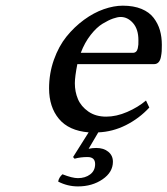

<svg xmlns="http://www.w3.org/2000/svg" viewBox="-20 -460 593 680"><path d="M290 96.2Q264.6 96.2 244.1 102.1L238.8 96.2L293.9 8.8Q223.6 2.9 188.7 -39.1Q153.8 -81.1 153.8 -147Q153.8 -200.2 170.9 -248.3Q188 -296.4 215.6 -330.6Q243.2 -364.7 277.6 -389.9Q312 -415 347.7 -427.5Q383.3 -439.9 415 -439.9Q453.1 -439.9 481 -428.5Q508.8 -417 524.2 -396.7Q539.6 -376.5 546.4 -352.8Q553.2 -329.1 553.2 -300.8Q553.2 -287.1 552.7 -278.6Q552.2 -270 549.8 -257.8Q547.4 -245.6 541.3 -239.3Q535.2 -232.9 525.9 -232.9H253.9Q245.1 -188 245.1 -165Q245.1 -134.8 256.1 -108.9Q267.1 -83 293 -64.9Q318.8 -46.9 356 -46.9Q392.1 -46.9 430.4 -63.5Q468.8 -80.1 497.1 -104L508.8 -79.1Q473.1 -40.5 426 -16.8Q378.9 6.8 328.1 8.8L293.9 66.9Q307.1 64 320.8 64Q347.2 64 363.5 77.4Q379.9 90.8 379.9 112.8Q379.9 149.9 343.3 175Q306.6 200.2 255.9 200.2Q219.2 200.2 186 183.1Q188.5 168.5 201.2 157.2Q235.8 170.9 255.9 170.9Q281.7 170.9 299.3 157.7Q316.9 144.5 316.9 121.1Q316.9 96.2 290 96.2ZM266.1 -272.9H450.2Q457.5 -272.9 461.9 -277.1Q466.3 -281.2 468 -289.1Q469.7 -296.9 470 -302Q470.2 -307.1 470.2 -315.9Q470.2 -317.4 470.2 -317.9Q470.2 -356.4 451.2 -378.2Q432.1 -399.9 407.2 -399.9Q396.5 -399.9 380.4 -394.3Q364.3 -388.7 343.3 -376Q322.3 -363.3 301 -336.2Q279.8 -309.1 266.1 -272.9Z"/></svg>

Font: Linear Smooth
Style: Italic
Weight: 400
Designer: Philipp H. Poll, Flanker
Foundry: Philipp H. Poll, reworked by Flanker
Version: Version 1.061 | FøM Fix